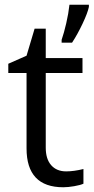

<svg xmlns="http://www.w3.org/2000/svg" viewBox="-20 -780 395 810"><path d="M284 -600Q307 -635 328.5 -680.5Q350 -726 355 -751V-760H273Q269 -723 259.5 -682Q250 -641 240 -612V-600ZM173 -157V-472H328V-535H173V-659H126L92 -545L15 -511V-472H92V-154Q92 10 247 10Q267 10 293 5.5Q319 1 332 -5V-67Q292 -57 259 -57Q219 -57 196 -83Q173 -109 173 -157Z"/></svg>

Font: OpenSansMMV
Style: Regular
Weight: 400
Designer: Steve Matteson
Foundry: Ascender Corporation
Version: Version 4.000